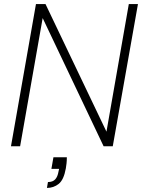

<svg xmlns="http://www.w3.org/2000/svg" viewBox="-20 -720 699 945"><path d="M34 0 157 -700H204L504 -72L614 -700H659L535 0H490L190 -631L79 0ZM211 205 216 176Q240 176 252 162.5Q264 149 268 124L271 111H233L243 54H309Q309 70 307.5 84Q306 98 304 109Q294 165 269 185Q244 205 211 205Z"/></svg>

Font: DM Sans 24pt ExtraLight
Style: Italic
Weight: 250
Italic angle: -10°
Designer: Colophon Foundry, Jonny Pinhorn
Foundry: Colophon Foundry
Version: Version 4.004;gftools[0.9.30]